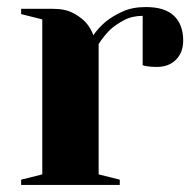

<svg xmlns="http://www.w3.org/2000/svg" viewBox="-20 -525 545 545"><path d="M385 -480Q355 -480 331.5 -467.5Q308 -455 292 -440Q274 -422 260 -400V-30L320 -15V0H40V-15L100 -30V-470L40 -485V-500H130Q165 -500 187.5 -488Q210 -476 223 -462Q238 -445 245 -425Q260 -447 282 -465Q301 -480 328.5 -492.5Q356 -505 394 -505Q448 -505 474 -480Q500 -455 500 -410Q500 -376 479.5 -355.5Q459 -335 425 -335Q417 -335 409.5 -335.5Q402 -336 397 -337Q390 -338 385 -340Z"/></svg>

Font: Yeseva One
Style: Regular
Weight: 400
Designer: Jovanny Lemonad
Foundry: Jovanny Lemonad
Version: Version 2.001; ttfautohint (v0.91) -l 8 -r 50 -G 200 -x 0 -w